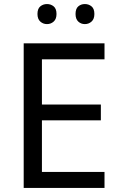

<svg xmlns="http://www.w3.org/2000/svg" viewBox="-20 -928 596 948"><path d="M496 0H97V-714H496V-635H187V-412H478V-334H187V-79H496ZM165 -859Q165 -885 179 -896.5Q193 -908 212 -908Q231 -908 245 -896.5Q259 -885 259 -859Q259 -834 245 -821.5Q231 -809 212 -809Q193 -809 179 -821.5Q165 -834 165 -859ZM353 -859Q353 -885 366.5 -896.5Q380 -908 399 -908Q418 -908 432 -896.5Q446 -885 446 -859Q446 -834 432 -821.5Q418 -809 399 -809Q380 -809 366.5 -821.5Q353 -834 353 -859Z"/></svg>

Font: Noto Sans Chorasmian
Style: Regular
Weight: 400
Designer: Federico Parra Barrios
Foundry: Google LLC
Version: Version 1.004; ttfautohint (v1.8.4.7-5d5b)